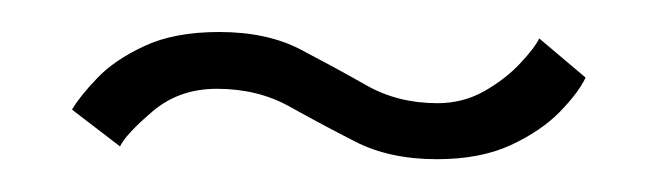

<svg xmlns="http://www.w3.org/2000/svg" viewBox="-20 -737 411 120"><path d="M253 -637.5Q223.5 -637.5 202 -648.5Q180.5 -659.5 160.8 -670.5Q141 -681.5 115.5 -681.5Q92 -681.5 75.5 -667.5Q59 -653.5 55 -645.5L25 -668.5Q30 -677 40.8 -688.2Q51.5 -699.5 70.2 -708.2Q89 -717 117 -717Q147 -717 168 -706Q189 -695 208.8 -683.8Q228.5 -672.5 253.5 -672.5Q269.5 -672.5 283 -680.2Q296.5 -688 305.5 -697.8Q314.5 -707.5 317 -713L346 -688.5Q341.5 -679 329.8 -667Q318 -655 299 -646.2Q280 -637.5 253 -637.5Z"/></svg>

Font: Imbue Thin
Style: Regular
Weight: 100
Designer: Tyler Finck
Foundry: Etcetera Type Company
Version: Version 1.102